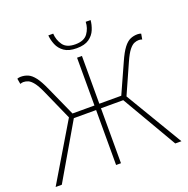

<svg xmlns="http://www.w3.org/2000/svg" viewBox="-145 -974 1084 1110"><g transform="rotate(-20 397.0 -419.0)"><path d="M10 0 220 -352 138 -536Q118 -581 101.5 -601.5Q85 -622 70.5 -628Q56 -634 42 -634Q38 -634 32.5 -633Q27 -632 22 -630L16 -664Q21 -666 26.5 -667Q32 -668 38 -668Q62 -668 82.5 -659Q103 -650 123 -624Q143 -598 166 -546L247 -366H382V-660H412V-366H547L628 -546Q651 -598 671 -624Q691 -650 711.5 -659Q732 -668 756 -668Q762 -668 768 -667Q774 -666 778 -664L772 -630Q768 -632 762.5 -633Q757 -634 752 -634Q738 -634 723.5 -628Q709 -622 692.5 -601.5Q676 -581 656 -536L574 -352L784 0H746L549 -338H412V0H382V-338H245L48 0ZM400 -712Q351 -712 323.5 -731.5Q296 -751 284 -780.5Q272 -810 270 -838H300Q302 -799 324 -767.5Q346 -736 400 -736Q454 -736 476.5 -767.5Q499 -799 500 -838H530Q528 -810 516 -780.5Q504 -751 476.5 -731.5Q449 -712 400 -712Z"/></g></svg>

Font: SourceSans3VF
Style: Regular
Weight: 200
Designer: Paul D. Hunt
Foundry: Adobe
Version: Version 3.052;hotconv 1.1.0;makeotfexe 2.6.0